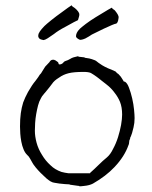

<svg xmlns="http://www.w3.org/2000/svg" viewBox="-20 -674 560 707"><path d="M220.7 -575.2Q194.3 -561.5 178.7 -548.8Q165 -539.1 155.8 -533.2Q146.5 -527.3 140.6 -526.4Q133.8 -527.3 127 -530.3Q123 -533.2 121.1 -538.1Q120.1 -543.9 122.1 -549.8Q126 -558.6 133.8 -567.4Q143.6 -579.1 153.3 -586.9Q167 -598.6 187.5 -614.3Q245.1 -657.2 244.6 -654.3Q244.1 -651.4 249.5 -648.4Q254.9 -645.5 261.7 -638.7Q268.6 -631.8 271 -626Q273.4 -620.1 270.5 -611.3Q267.6 -597.7 264.6 -598.6Q262.7 -598.6 220.7 -575.2ZM362.3 -568.4Q323.2 -549.8 318.4 -546.9Q308.6 -540 293.9 -532.2Q285.2 -528.3 277.3 -527.3Q271.5 -527.3 265.6 -532.2Q260.7 -535.2 259.8 -540Q259.8 -545.9 262.7 -552.7Q265.6 -559.6 274.4 -568.4Q278.3 -572.3 295.9 -585.9Q311.5 -597.7 332 -610.4Q393.6 -648.4 392.6 -645.5Q392.6 -642.6 397.5 -639.6Q403.3 -636.7 408.2 -628.9Q414.1 -621.1 416 -615.2Q418 -610.4 415 -598.6Q412.1 -587.9 407.2 -586.9Q399.4 -585.9 362.3 -568.4ZM312.5 -38.1Q328.1 -51.8 343.8 -67.4Q357.4 -81.1 374 -94.7Q386.7 -105.5 396.5 -126Q407.2 -145.5 414.6 -168.9Q421.9 -192.4 425.8 -213.9Q429.7 -236.3 429.7 -252Q429.7 -279.3 421.9 -298.8Q414.1 -317.4 402.3 -332Q389.6 -349.6 373 -362.3Q364.3 -369.1 355.5 -376Q346.7 -382.8 336.9 -390.6Q323.2 -400.4 314.5 -405.3Q305.7 -409.2 288.1 -409.2Q251 -409.2 232.4 -404.3Q212.9 -399.4 198.2 -388.7Q179.7 -377.9 170.9 -364.3Q167 -358.4 144.5 -331.1Q144.5 -331.1 143.6 -330.1H142.6V-329.1L138.7 -324.2Q134.8 -320.3 130.9 -312.5Q124 -300.8 120.1 -285.6Q116.2 -270.5 113.3 -253.9Q110.4 -237.3 109.4 -221.2Q108.4 -205.1 108.4 -192.4Q108.4 -171.9 114.7 -148.4Q121.1 -125 134.8 -103.5Q147.5 -82 166 -65.4Q181.6 -49.8 206.1 -41Q212.9 -39.1 218.8 -38.1L231.4 -36.1H232.4H309.6H311.5ZM437.5 -374 438.5 -373H440.4Q449.2 -367.2 455.1 -350.6Q461.9 -333 466.8 -311.5Q471.7 -290 473.6 -270.5Q475.6 -250 475.6 -239.3Q475.6 -220.7 471.7 -205.1Q465.8 -179.7 461.9 -171.9Q459 -168 459 -163.1Q458 -160.2 456.1 -156.2V-155.3Q455.1 -150.4 455.1 -146.5Q455.1 -143.6 453.1 -139.6Q438.5 -97.7 401.4 -58.6Q370.1 -25.4 322.3 2Q309.6 8.8 289.1 10.7Q274.4 12.7 271.5 11.7V10.7Q267.6 9.8 263.7 9.8L236.3 5.9Q236.3 4.9 236.3 4.9V5.9Q236.3 5.9 236.3 5.9V4.9Q234.4 4.9 218.8 3.9Q209 2.9 200.2 2H199.2Q190.4 1 180.7 -1Q172.9 -2 168.9 -4.9H168Q161.1 -8.8 150.4 -17.6Q139.6 -27.3 129.9 -37.1Q120.1 -46.9 111.3 -57.6Q100.6 -71.3 99.6 -74.2Q94.7 -84 90.8 -89.8Q86.9 -97.7 79.1 -104.5H80.1Q79.1 -104.5 79.1 -104.5Q71.3 -112.3 66.4 -125Q61.5 -136.7 58.6 -151.9Q55.7 -167 54.7 -181.6Q53.7 -196.3 53.7 -208Q53.7 -236.3 56.6 -257.3Q59.6 -278.3 65.4 -296.9Q72.3 -315.4 83 -335Q98.6 -362.3 110.4 -376Q120.1 -388.7 121.1 -390.6L126 -398.4Q130.9 -402.3 136.7 -413.1Q143.6 -424.8 146.5 -428.7Q160.2 -443.4 163.1 -446.3V-447.3Q166 -451.2 169.9 -453.1Q172.9 -454.1 176.8 -454.1Q179.7 -454.1 182.6 -452.1H183.6Q195.3 -445.3 195.3 -441.4Q195.3 -437.5 198.2 -437Q201.2 -436.5 204.1 -437.5L207 -438.5L208 -439.5H209L216.8 -447.3Q217.8 -448.2 220.7 -449.2Q230.5 -452.1 238.3 -457Q244.1 -460.9 251 -462.9Q263.7 -465.8 266.6 -466.8Q268.6 -465.8 269.5 -465.8L270.5 -464.8H272.5L290 -462.9Q292 -461.9 293.9 -460.9H294.9Q310.5 -459 318.4 -456.1Q332 -452.1 336.9 -447.3Q339.8 -444.3 356.4 -433.6Q366.2 -427.7 377 -422.9Q397.5 -414.1 398.4 -414.1Q404.3 -411.1 406.2 -410.2Q410.2 -404.3 416 -401.4Q419.9 -397.5 424.8 -391.6Q427.7 -387.7 433.6 -377.9L434.6 -376L435.5 -374Z"/></svg>

Font: ToneOZ-YinPZ-Tsuipita-TC
Style: Regular
Weight: 400
Designer: ÂÆ£ÂøóÂáåJeffrey Xuan(jeffreyx@gmail.com, ToneOZ.com) ÈòøÂù§(cjkFonts)
Foundry: ToneOZ
Version: Version 0.24071